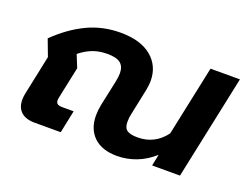

<svg xmlns="http://www.w3.org/2000/svg" viewBox="-92 -730 1188 926"><g transform="rotate(20 502.0 -267.5)"><path d="M411 -135Q411 -161 417 -191L445 -322Q450 -349 450 -364Q450 -399 429.5 -415.5Q409 -432 362 -432Q322 -432 289 -420Q256 -408 222 -381L248 -317L215 -160Q212 -148 212 -140Q212 -127 220 -121.5Q228 -116 247 -116H303L279 0H145Q99 0 75 -22Q51 -44 51 -84Q51 -103 55 -119L97 -319L65 -404Q138 -475 216.5 -512.5Q295 -550 387 -550Q490 -550 546 -503.5Q602 -457 602 -380Q602 -361 597 -334L569 -200Q564 -179 564 -157Q564 -127 580.5 -115Q597 -103 635 -103Q723 -103 777 -175L853 -535H1004L891 0H748L760 -59Q719 -22 671 -3.5Q623 15 572 15Q495 15 453 -25Q411 -65 411 -135Z"/></g></svg>

Font: Prompt SemiBold
Style: Italic
Weight: 600
Italic angle: -12°
Designer: Katatrad Team
Foundry: CadsonDemak
Version: Version 1.001